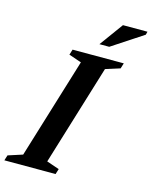

<svg xmlns="http://www.w3.org/2000/svg" viewBox="-153 -968 833 1052"><g transform="rotate(15 263.5 -442.0)"><path d="M241.5 -627 170 -651.5 179.5 -682.5H470L460.5 -651.5L378.5 -625.5L204 -55L275.5 -30.5L266 0H-24.5L-15 -30.5L67 -57ZM314 -749.5 411.5 -883.5H550.5L546 -865.5L369.5 -749.5Z"/></g></svg>

Font: Newsreader SemiBold
Style: Italic
Weight: 600
Italic angle: -17°
Designer: Hugues Gentile
Foundry: Production Type
Version: Version 1.003